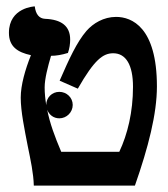

<svg xmlns="http://www.w3.org/2000/svg" viewBox="-20 -582 526 602"><path d="M125 -253C125 -253 125 -252 125 -252C122 -271 120 -289 120 -308C120 -335 130 -373 140 -407C156 -407 174 -410 193 -416C198 -430 200 -445 200 -458C200 -500 173 -521 121 -523C103 -524 92 -537 89 -562C89 -562 8 -559 8 -479C8 -436 35 -418 77 -409C59 -364 45 -315 45 -276C45 -232 57 -176 67 -124C76 -80 85 -39 86 0H403C445 -120 472 -225 472 -311C472 -497 393 -529 344 -529C305 -529 272 -509 251 -485C221 -450 197 -398 167 -329L224 -304C276 -395 303 -415 335 -415C375 -415 397 -378 397 -310C397 -231 380 -161 354 -106H172C152 -153 136 -196 128 -238C134 -222 148 -211 166 -211C189 -211 208 -230 208 -253C208 -276 189 -294 166 -294C143 -294 125 -276 125 -253Z"/></svg>

Font: Libertinus Serif Semibold
Style: Regular
Weight: 600
Designer: Philipp H. Poll, Khaled Hosny
Foundry: Caleb Maclennan
Version: Version 7.050;RELEASE